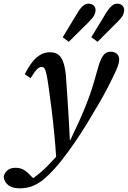

<svg xmlns="http://www.w3.org/2000/svg" viewBox="-119 -791 697 1047"><path d="M-10 236Q-52 236 -73.5 219Q-95 202 -99 174Q-95 152 -78.5 138Q-62 124 -34 124Q-8 124 11 135.5Q30 147 48 167L71 189H42H59H49Q65 179 83.5 164.5Q102 150 121.5 132Q141 114 159 94Q188 64 215 32Q242 0 265 -28Q292 -84 313.5 -132Q335 -180 352 -223Q369 -266 382.5 -308Q396 -350 408 -395Q420 -441 431 -465.5Q442 -490 454.5 -499.5Q467 -509 485 -509Q505 -509 518 -497.5Q531 -486 531 -466Q530 -448 523 -428.5Q516 -409 501 -379Q483 -341 463 -303Q443 -265 416 -219Q402 -196 387 -170.5Q372 -145 356.5 -119Q341 -93 323.5 -66.5Q306 -40 287 -12Q271 12 253 36Q235 60 216 84.5Q197 109 175 133Q149 162 121 185.5Q93 209 60.5 222.5Q28 236 -10 236ZM188 76Q183 0 176.5 -66.5Q170 -133 162.5 -193.5Q155 -254 147 -310Q140 -362 134.5 -386.5Q129 -411 123 -418.5Q117 -426 108 -426Q95 -426 82 -412.5Q69 -399 48 -365L16 -386Q48 -450 81 -478Q114 -506 153 -506Q180 -506 197 -494.5Q214 -483 224.5 -456Q235 -429 240 -383Q243 -343 246 -298Q249 -253 252 -206Q255 -159 257.5 -114Q260 -69 262 -27H288ZM223 -588 302 -718Q319 -747 333.5 -759Q348 -771 364 -771Q380 -771 391 -761.5Q402 -752 402 -736Q402 -721 393.5 -706Q385 -691 365 -671L256 -563ZM379 -588 458 -718Q476 -747 490.5 -759Q505 -771 520 -771Q537 -771 547.5 -761.5Q558 -752 558 -736Q558 -721 550 -706Q542 -691 521 -671L413 -563Z"/></svg>

Font: Source Serif 4 Medium
Style: Italic
Weight: 500
Italic angle: -12°
Designer: Frank Grießhammer
Foundry: Adobe Systems Incorporated
Version: Version 4.004;hotconv 1.0.116;makeotfexe 2.5.65601